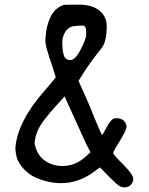

<svg xmlns="http://www.w3.org/2000/svg" viewBox="-20 -821 644 832"><path d="M352.5 -199.2 259.8 -403.3Q240.2 -380.9 216.8 -355.5Q175.8 -309.6 158.2 -282.2Q140.6 -254.9 133.8 -226.6Q129.9 -204.1 129.9 -202.1Q129.9 -191.4 138.7 -169.9Q151.4 -138.7 181.6 -120.1Q211.9 -101.6 250 -101.6Q259.8 -101.6 264.6 -102.5Q311.5 -106.4 351.6 -142.6L372.1 -161.1ZM353.5 -681.6Q353.5 -710 339.8 -710H338.9Q293.9 -710 282.2 -702.1Q257.8 -686.5 251 -651.4Q250 -646.5 250 -633.8Q250 -609.4 255.4 -585.4Q260.7 -561.5 284.2 -560.5Q306.6 -560.5 331.1 -609.4Q353.5 -653.3 353.5 -671.9Q353.5 -672.9 353.5 -673.8ZM256.8 -799.8Q259.8 -800.8 324.2 -800.8Q336.9 -800.8 342.8 -799.8Q388.7 -795.9 415.5 -771Q442.4 -746.1 442.4 -707Q442.4 -639.6 419.9 -612.3Q373 -553.7 339.8 -502L320.3 -470.7L339.8 -426.8Q368.2 -365.2 389.6 -309.6Q420.9 -235.4 421.9 -235.4Q423.8 -235.4 442.4 -269.5Q460 -303.7 474.6 -307.6Q477.5 -308.6 485.4 -308.6Q514.6 -308.6 525.4 -285.2Q528.3 -279.3 528.3 -272.5Q528.3 -256.8 493.2 -200.2Q470.7 -165 470.7 -157.2Q470.7 -151.4 514.6 -107.4Q557.6 -64.5 557.6 -44.9Q557.6 -34.2 548.8 -22.5Q540 -9.8 519.5 -8.8Q506.8 -8.8 495.1 -16.6Q483.4 -24.4 456.1 -51.8L413.1 -95.7L387.7 -77.1Q321.3 -27.3 243.2 -27.3Q190.4 -27.3 133.8 -51.8Q105.5 -64.5 82.5 -89.4Q59.6 -114.3 52.7 -138.7Q46.9 -161.1 46.9 -176.8Q46.9 -180.7 46.9 -183.6Q57.6 -296.9 173.8 -428.7Q221.7 -484.4 221.7 -486.3Q221.7 -488.3 206.1 -536.1Q176.8 -620.1 176.8 -638.7Q176.8 -698.2 197.3 -744.1Q216.8 -787.1 256.8 -799.8Z"/></svg>

Font: sage sans
Style: Regular
Weight: 400
Version: Version 001.032